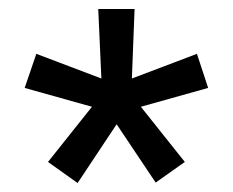

<svg xmlns="http://www.w3.org/2000/svg" viewBox="-20 -767 519 428"><path d="M153 -359 87 -406 185 -529 35 -571 61 -647 206 -592 199 -747H280L274 -592L419 -647L444 -571L294 -529L392 -406L327 -360L240 -490Z"/></svg>

Font: IBM Plex Sans Thai Text
Style: Regular
Weight: 450
Designer: Mike Abbink, Paul van der Laan, Pieter van Rosmalen, Ben Mitchell, Mark Frömberg
Foundry: Bold Monday
Version: Version 1.1